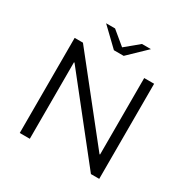

<svg xmlns="http://www.w3.org/2000/svg" viewBox="-193 -1053 1199 1224"><g transform="rotate(30 406.5 -440.5)"><path d="M699 -700V0H638L192 -563H188V0H114V-700H175L622 -137H626V-700ZM571 -881 442 -757H370L241 -881H307L406 -799L505 -881Z"/></g></svg>

Font: CMG Sans
Style: Regular
Weight: 400
Designer: Julieta Ulanovsky
Foundry: Julieta Ulanovsky
Version: Version 7.200